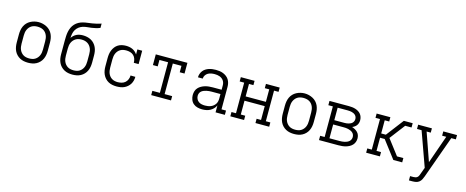

<svg xmlns="http://www.w3.org/2000/svg" viewBox="-44 -1520 6088 2510"><g transform="rotate(15 3000.0 -265.0)"><path d="M300 8Q271 8 242.5 2.5Q214 -3 189 -16.5Q164 -30 144 -51Q124 -72 112 -98Q100 -124 95 -152.5Q90 -181 90 -210V-320Q90 -349 95 -377.5Q100 -406 112 -432Q124 -458 144 -479Q164 -500 189.5 -513.5Q215 -527 243 -534Q271 -541 300 -541Q329 -541 357 -534Q385 -527 410.5 -513.5Q436 -500 456 -479Q476 -458 488 -432Q500 -406 505 -377.5Q510 -349 510 -320V-210Q510 -181 505 -152.5Q500 -124 488 -98Q476 -72 456 -51Q436 -30 411 -16.5Q386 -3 357.5 2.5Q329 8 300 8ZM300 -50Q320 -50 340.5 -54Q361 -58 378.5 -68.5Q396 -79 409.5 -95Q423 -111 431 -130Q439 -149 442 -169.5Q445 -190 445 -210V-320Q445 -341 442 -361.5Q439 -382 431 -401Q423 -420 409.5 -436Q396 -452 378 -462Q360 -472 339.5 -476Q319 -480 298 -480Q278 -480 258 -475.5Q238 -471 220.5 -460.5Q203 -450 190 -434Q177 -418 169 -399.5Q161 -381 158 -360.5Q155 -340 155 -320V-210Q155 -190 158 -169.5Q161 -149 169 -130Q177 -111 190.5 -95Q204 -79 221.5 -68.5Q239 -58 259.5 -54Q280 -50 300 -50Z M900 8Q871 8 842.5 2.5Q814 -3 789 -16.5Q764 -30 744 -51Q724 -72 712 -98Q700 -124 695 -152.5Q690 -181 690 -210V-306Q690 -328 690 -350.5Q690 -373 690 -395Q690 -426 691.5 -456.5Q693 -487 699 -517Q705 -547 718 -575.5Q731 -604 752 -626.5Q773 -649 800 -664Q827 -679 857 -686.5Q887 -694 917.5 -697.5Q948 -701 978.5 -706Q1009 -711 1039 -718Q1069 -725 1098 -735V-677Q1071 -666 1042.5 -659Q1014 -652 985 -648Q956 -644 927 -641.5Q898 -639 870 -630.5Q842 -622 818.5 -604Q795 -586 780 -561Q765 -536 759.5 -507Q754 -478 753 -449Q765 -467 781.5 -482Q798 -497 817.5 -506.5Q837 -516 859 -520Q881 -524 903 -524Q931 -524 959.5 -518Q988 -512 1013 -498.5Q1038 -485 1057.5 -463.5Q1077 -442 1089 -416Q1101 -390 1105.5 -362Q1110 -334 1110 -306V-210Q1110 -181 1105 -152.5Q1100 -124 1088 -98Q1076 -72 1056 -51Q1036 -30 1011 -16.5Q986 -3 957.5 2.5Q929 8 900 8ZM900 -50Q920 -50 940.5 -54Q961 -58 978.5 -68.5Q996 -79 1009.5 -95Q1023 -111 1031 -130Q1039 -149 1042 -169.5Q1045 -190 1045 -210V-306Q1045 -326 1042 -346.5Q1039 -367 1031 -385.5Q1023 -404 1010 -420Q997 -436 979 -446.5Q961 -457 941 -461.5Q921 -466 900 -466Q880 -466 859.5 -461.5Q839 -457 821.5 -446.5Q804 -436 790.5 -420Q777 -404 769 -385.5Q761 -367 758 -346.5Q755 -326 755 -306V-210Q755 -190 758 -169.5Q761 -149 769 -130Q777 -111 790.5 -95Q804 -79 821.5 -68.5Q839 -58 859.5 -54Q880 -50 900 -50Z M1498 8Q1469 8 1440.5 2.5Q1412 -3 1387 -16.5Q1362 -30 1342.5 -51.5Q1323 -73 1311 -99Q1299 -125 1294.5 -153Q1290 -181 1290 -210V-320Q1290 -348 1294 -375Q1298 -402 1308.5 -427.5Q1319 -453 1336 -475Q1353 -497 1376.5 -511.5Q1400 -526 1427.5 -532Q1455 -538 1482 -538Q1505 -538 1527.5 -534Q1550 -530 1570.5 -520.5Q1591 -511 1608 -496Q1625 -481 1637 -462V-530H1702V-349H1637Q1637 -376 1628.5 -402Q1620 -428 1600.5 -446.5Q1581 -465 1554.5 -472.5Q1528 -480 1501 -480Q1480 -480 1460 -476Q1440 -472 1422 -461.5Q1404 -451 1390.5 -435Q1377 -419 1369 -400Q1361 -381 1358 -361Q1355 -341 1355 -320V-210Q1355 -190 1358 -169.5Q1361 -149 1368.5 -130.5Q1376 -112 1389 -96Q1402 -80 1419.5 -69.5Q1437 -59 1457 -54.5Q1477 -50 1498 -50Q1524 -50 1551 -57Q1578 -64 1598 -81.5Q1618 -99 1628.5 -125Q1639 -151 1639 -178L1704 -177Q1704 -151 1697.5 -125.5Q1691 -100 1677.5 -78Q1664 -56 1643.5 -38.5Q1623 -21 1599.5 -10.5Q1576 0 1550 4Q1524 8 1498 8Z M1966 0V-58H2068V-472H1951V-385H1886V-530H2314V-385H2249V-472H2132V-58H2234V0Z M2656 8Q2625 8 2593 0Q2561 -8 2537 -28.5Q2513 -49 2501.5 -79.5Q2490 -110 2490 -142Q2490 -169 2498 -195Q2506 -221 2524 -240.5Q2542 -260 2565.5 -273Q2589 -286 2614.5 -293.5Q2640 -301 2667 -303.5Q2694 -306 2720 -306H2837V-362Q2837 -380 2833 -396.5Q2829 -413 2819.5 -427.5Q2810 -442 2796 -452.5Q2782 -463 2766 -469Q2750 -475 2733 -477.5Q2716 -480 2698 -480Q2675 -480 2651.5 -476Q2628 -472 2607.5 -460Q2587 -448 2574 -427.5Q2561 -407 2561 -383H2496Q2496 -407 2504 -430Q2512 -453 2526.5 -472Q2541 -491 2561.5 -504Q2582 -517 2604.5 -524.5Q2627 -532 2651 -535Q2675 -538 2698 -538Q2724 -538 2749.5 -534.5Q2775 -531 2798.5 -521.5Q2822 -512 2842.5 -496.5Q2863 -481 2876.5 -459.5Q2890 -438 2896 -413Q2902 -388 2902 -362V-58H2963V0H2837V-94Q2826 -69 2806.5 -48.5Q2787 -28 2763 -15.5Q2739 -3 2711.5 2.5Q2684 8 2656 8ZM2679 -50Q2699 -50 2719 -53Q2739 -56 2757.5 -63.5Q2776 -71 2791.5 -83.5Q2807 -96 2818 -113Q2829 -130 2833 -149.5Q2837 -169 2837 -189V-248H2720Q2702 -248 2684 -246.5Q2666 -245 2648.5 -241Q2631 -237 2614 -230.5Q2597 -224 2583 -212.5Q2569 -201 2562 -184Q2555 -167 2555 -149Q2555 -127 2565 -106Q2575 -85 2593.5 -72Q2612 -59 2634.5 -54.5Q2657 -50 2679 -50Z M3037 0V-58H3098V-472H3037V-530H3223V-472H3163V-303H3437V-472H3377V-530H3563V-472H3502V-58H3563V0H3377V-58H3437V-245H3163V-58H3223V0Z M3900 8Q3871 8 3842.5 2.5Q3814 -3 3789 -16.5Q3764 -30 3744 -51Q3724 -72 3712 -98Q3700 -124 3695 -152.5Q3690 -181 3690 -210V-320Q3690 -349 3695 -377.5Q3700 -406 3712 -432Q3724 -458 3744 -479Q3764 -500 3789.5 -513.5Q3815 -527 3843 -534Q3871 -541 3900 -541Q3929 -541 3957 -534Q3985 -527 4010.5 -513.5Q4036 -500 4056 -479Q4076 -458 4088 -432Q4100 -406 4105 -377.5Q4110 -349 4110 -320V-210Q4110 -181 4105 -152.5Q4100 -124 4088 -98Q4076 -72 4056 -51Q4036 -30 4011 -16.5Q3986 -3 3957.5 2.5Q3929 8 3900 8ZM3900 -50Q3920 -50 3940.5 -54Q3961 -58 3978.5 -68.5Q3996 -79 4009.5 -95Q4023 -111 4031 -130Q4039 -149 4042 -169.5Q4045 -190 4045 -210V-320Q4045 -341 4042 -361.5Q4039 -382 4031 -401Q4023 -420 4009.5 -436Q3996 -452 3978 -462Q3960 -472 3939.5 -476Q3919 -480 3898 -480Q3878 -480 3858 -475.5Q3838 -471 3820.5 -460.5Q3803 -450 3790 -434Q3777 -418 3769 -399.5Q3761 -381 3758 -360.5Q3755 -340 3755 -320V-210Q3755 -190 3758 -169.5Q3761 -149 3769 -130Q3777 -111 3790.5 -95Q3804 -79 3821.5 -68.5Q3839 -58 3859.5 -54Q3880 -50 3900 -50Z M4237 0V-58H4298V-472H4237V-530H4500Q4522 -530 4544.5 -527.5Q4567 -525 4588 -518.5Q4609 -512 4628.5 -500.5Q4648 -489 4662 -472Q4676 -455 4683 -433Q4690 -411 4690 -389Q4690 -371 4685 -353Q4680 -335 4669 -320Q4658 -305 4643 -294.5Q4628 -284 4611 -277Q4632 -270 4652 -259Q4672 -248 4687.5 -232Q4703 -216 4710.5 -194.5Q4718 -173 4718 -150Q4718 -125 4709.5 -101.5Q4701 -78 4684 -60Q4667 -42 4644.5 -30Q4622 -18 4598.5 -11.5Q4575 -5 4550 -2.5Q4525 0 4500 0ZM4363 -303H4500Q4514 -303 4528.5 -304.5Q4543 -306 4556.5 -310Q4570 -314 4582.5 -320Q4595 -326 4605 -336.5Q4615 -347 4620 -360.5Q4625 -374 4625 -388Q4625 -402 4620 -415.5Q4615 -429 4605 -439Q4595 -449 4582.5 -455.5Q4570 -462 4556.5 -465.5Q4543 -469 4528.5 -470.5Q4514 -472 4500 -472H4363ZM4500 -58Q4517 -58 4533.5 -59.5Q4550 -61 4566.5 -64.5Q4583 -68 4598.5 -75Q4614 -82 4626.5 -92.5Q4639 -103 4646 -119Q4653 -135 4653 -151Q4653 -168 4646.5 -184Q4640 -200 4627 -211Q4614 -222 4598.5 -228.5Q4583 -235 4567 -239Q4551 -243 4534 -244Q4517 -245 4500 -245H4363V-58Z M4875 0V-58H4936V-472H4875V-530H5061V-472H5000V-294H5063L5243 -530H5363V-472H5277L5119 -265L5277 -58H5363V0H5243L5063 -236H5000V-58H5061V0Z M5509 205V147H5555Q5569 147 5583 143.5Q5597 140 5607.5 130.5Q5618 121 5623.5 108Q5629 95 5634 81L5666 -7L5499 -472H5437V-530H5623V-472H5567L5700 -93L5833 -472H5777V-530H5963V-472H5901L5695 101Q5687 123 5676 144.5Q5665 166 5646 181Q5627 196 5603 200.5Q5579 205 5555 205Z"/></g></svg>

Font: Iosevka Slab Light Extended
Style: Regular
Weight: 300
Width: 7
Monospace: yes
Designer: Belleve Invis
Foundry: Belleve Invis
Version: Version 11.1.0; ttfautohint (v1.8.3)